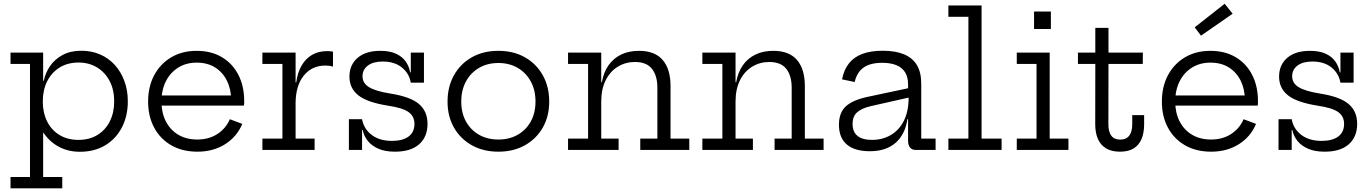

<svg xmlns="http://www.w3.org/2000/svg" viewBox="-20 -820 7497 1050"><path d="M37.5 210V148H144V-470.5H37.5V-532.5H216V-342L214 -285V-253.5L216 -208.5V148H320.5V210ZM417 10Q351 10 298.8 -19Q246.5 -48 212.5 -101.8Q178.5 -155.5 167.5 -230.5L214 -265Q214 -203.5 237.5 -156.2Q261 -109 305 -82Q349 -55 409.5 -55Q469 -55 513 -82Q557 -109 580.8 -156.8Q604.5 -204.5 604.5 -266Q604.5 -328.5 580 -376Q555.5 -423.5 511.5 -450.8Q467.5 -478 409.5 -478Q350 -478 306 -450.8Q262 -423.5 238 -375.5Q214 -327.5 214 -265L202.5 -378.5H219.5Q228.5 -422.5 254.5 -459.8Q280.5 -497 323.2 -519.8Q366 -542.5 425 -542.5Q481 -542.5 527.5 -522.2Q574 -502 607.8 -464.8Q641.5 -427.5 660.2 -377Q679 -326.5 679 -266Q679 -185.5 646.5 -123Q614 -60.5 555.2 -25.2Q496.5 10 417 10Z M1059.5 9.5Q977 9.5 916.5 -25.5Q856 -60.5 823 -122.2Q790 -184 790 -264.5Q790 -346 823.2 -408.5Q856.5 -471 916.2 -506.5Q976 -542 1055.5 -542Q1135.5 -542 1194 -507Q1252.5 -472 1284 -410Q1315.5 -348 1315.5 -267Q1315.5 -257.5 1315.2 -252Q1315 -246.5 1314 -242.5H1243Q1243.5 -248.5 1243.8 -255.8Q1244 -263 1244 -272.5Q1244 -332 1221.2 -378.2Q1198.5 -424.5 1156.5 -451Q1114.5 -477.5 1055.5 -477.5Q998 -477.5 954.5 -450.2Q911 -423 887 -375.2Q863 -327.5 863 -264.5Q863 -203.5 886.8 -156.8Q910.5 -110 954.5 -83.5Q998.5 -57 1059 -57Q1122 -57 1168.2 -86.8Q1214.5 -116.5 1237 -168L1305 -142.5Q1275.5 -72 1210.8 -31.2Q1146 9.5 1059.5 9.5ZM835.5 -242.5V-298H1292.5L1313.5 -242.5Z M1596.5 -62H1700.5V0H1415V-62H1524.5V-470.5H1415V-532.5H1596.5ZM1801 -456Q1792 -458.5 1781.8 -460Q1771.5 -461.5 1759.5 -461.5Q1685.5 -461.5 1641 -406.2Q1596.5 -351 1596.5 -253L1579.5 -369.5H1600Q1607 -422.5 1629 -460.8Q1651 -499 1686.2 -519.8Q1721.5 -540.5 1769 -540.5Q1778 -540.5 1785.2 -539.8Q1792.5 -539 1801 -537.5Z M2140 9.5Q2086.5 9.5 2049.8 -6.5Q2013 -22.5 1991.5 -49.2Q1970 -76 1963.5 -109H1945.5L1960 -168Q1969.5 -115.5 2012.2 -82.5Q2055 -49.5 2123.5 -49.5Q2182 -49.5 2214.2 -73.2Q2246.5 -97 2246.5 -142.5Q2246.5 -184 2214.5 -207Q2182.5 -230 2102.5 -242Q1988 -260 1939.5 -298.8Q1891 -337.5 1891 -401Q1891 -465 1935.5 -503.5Q1980 -542 2059.5 -542Q2112 -542 2146.2 -526Q2180.5 -510 2199 -483.2Q2217.5 -456.5 2223 -424.5H2241L2226.5 -368Q2217.5 -419 2177.5 -451.2Q2137.5 -483.5 2073 -483.5Q2021 -483.5 1991.8 -461.5Q1962.5 -439.5 1962.5 -403Q1962.5 -364.5 1999 -342.8Q2035.5 -321 2114 -308.5Q2225 -291 2271.5 -251Q2318 -211 2318 -143Q2318 -71.5 2272.2 -31Q2226.5 9.5 2140 9.5ZM1888 0V-168H1960V0ZM2226.5 -368V-532.5H2298.5V-368Z M2705.5 9.5Q2622.5 9.5 2560 -25.8Q2497.5 -61 2462.5 -122.5Q2427.5 -184 2427.5 -264.5Q2427.5 -345.5 2462.5 -408.2Q2497.5 -471 2560 -506.5Q2622.5 -542 2705.5 -542Q2788.5 -542 2851 -506.5Q2913.5 -471 2948.5 -408.2Q2983.5 -345.5 2983.5 -264.5Q2983.5 -184 2948.5 -122.5Q2913.5 -61 2851 -25.8Q2788.5 9.5 2705.5 9.5ZM2705.5 -57Q2765.5 -57 2811.2 -83Q2857 -109 2882.8 -155.8Q2908.5 -202.5 2908.5 -264.5Q2908.5 -327 2882.8 -374.5Q2857 -422 2811.2 -448.8Q2765.5 -475.5 2705.5 -475.5Q2645.5 -475.5 2599.8 -448.8Q2554 -422 2528.2 -374.5Q2502.5 -327 2502.5 -264.5Q2502.5 -202.5 2528.2 -155.8Q2554 -109 2599.8 -83Q2645.5 -57 2705.5 -57Z M3268 -62H3363V0H3086.5V-62H3196V-470.5H3086.5V-532.5H3268ZM3575 -62V-340.5Q3575 -406 3545.5 -443.5Q3516 -481 3452.5 -481Q3401 -481 3359 -455.5Q3317 -430 3292.5 -381.5Q3268 -333 3268 -264L3251.5 -370.5H3271.5Q3281 -425 3308 -463.2Q3335 -501.5 3377.2 -521.8Q3419.5 -542 3474.5 -542Q3561.5 -542 3604.2 -491.8Q3647 -441.5 3647 -350V-62H3749.5V0H3481.5V-62Z M4002.5 -62H4097.5V0H3821V-62H3930.5V-470.5H3821V-532.5H4002.5ZM4309.5 -62V-340.5Q4309.5 -406 4280 -443.5Q4250.5 -481 4187 -481Q4135.5 -481 4093.5 -455.5Q4051.5 -430 4027 -381.5Q4002.5 -333 4002.5 -264L3986 -370.5H4006Q4015.5 -425 4042.5 -463.2Q4069.5 -501.5 4111.8 -521.8Q4154 -542 4209 -542Q4296 -542 4338.8 -491.8Q4381.5 -441.5 4381.5 -350V-62H4484V0H4216V-62Z M4988 0Q4967.5 0 4956.8 -13Q4946 -26 4946 -49.5V-209.5L4952.5 -226L4949 -286.5L4946 -318V-358.5Q4946 -399.5 4929.2 -425.5Q4912.5 -451.5 4881 -464Q4849.5 -476.5 4805 -476.5Q4738.5 -476.5 4702.2 -450.2Q4666 -424 4654 -371.5L4585 -386Q4595 -438.5 4622.5 -473.2Q4650 -508 4695.8 -525.2Q4741.5 -542.5 4807.5 -542.5Q4876.5 -542.5 4923.2 -523.2Q4970 -504 4994 -464.5Q5018 -425 5018 -362.5V-62H5096.5V0ZM4737 7Q4654 7 4611 -29.8Q4568 -66.5 4568 -138Q4568 -204 4606 -238.8Q4644 -273.5 4728 -291L4967.5 -342V-290.5L4740 -239Q4691 -227.5 4666.8 -205.2Q4642.5 -183 4642.5 -142.5Q4642.5 -98.5 4669.5 -76.8Q4696.5 -55 4748.5 -55Q4806 -55 4851.5 -81.5Q4897 -108 4923 -159.5Q4949 -211 4949 -286.5L4968 -168.5H4942.5Q4930 -85 4877.8 -39Q4825.5 7 4737 7Z M5348 -62H5457.5V0H5166.5V-62H5276V-728H5166.5V-790H5348Z M5720.5 -62H5823V0H5540.5V-62H5648.5V-470.5H5540.5V-532.5H5720.5ZM5635 -757H5727V-661.5H5635Z M6041.5 -141Q6041.5 -99 6057.5 -77.8Q6073.5 -56.5 6106.5 -56.5Q6139 -56.5 6155.5 -78.2Q6172 -100 6172 -141V-190.5H6237V-141.5Q6237 -93.5 6222.8 -59.8Q6208.5 -26 6179.5 -8.2Q6150.5 9.5 6105 9.5Q6058.5 9.5 6028.5 -8.8Q5998.5 -27 5984 -60.5Q5969.5 -94 5969.5 -141L5970 -470.5H5875V-532.5H5970V-667.5H6042V-532.5H6230L6229.5 -470.5H6042Z M6603.5 9.5Q6521 9.5 6460.5 -25.5Q6400 -60.5 6367 -122.2Q6334 -184 6334 -264.5Q6334 -346 6367.2 -408.5Q6400.5 -471 6460.2 -506.5Q6520 -542 6599.5 -542Q6679.5 -542 6738 -507Q6796.5 -472 6828 -410Q6859.5 -348 6859.5 -267Q6859.5 -257.5 6859.2 -252Q6859 -246.5 6858 -242.5H6787Q6787.5 -248.5 6787.8 -255.8Q6788 -263 6788 -272.5Q6788 -332 6765.2 -378.2Q6742.5 -424.5 6700.5 -451Q6658.5 -477.5 6599.5 -477.5Q6542 -477.5 6498.5 -450.2Q6455 -423 6431 -375.2Q6407 -327.5 6407 -264.5Q6407 -203.5 6430.8 -156.8Q6454.5 -110 6498.5 -83.5Q6542.5 -57 6603 -57Q6666 -57 6712.2 -86.8Q6758.5 -116.5 6781 -168L6849 -142.5Q6819.5 -72 6754.8 -31.2Q6690 9.5 6603.5 9.5ZM6379.5 -242.5V-298H6836.5L6857.5 -242.5ZM6677.5 -799.5 6721 -745 6548 -625 6513.5 -670.5Z M7224 9.5Q7170.5 9.5 7133.8 -6.5Q7097 -22.5 7075.5 -49.2Q7054 -76 7047.5 -109H7029.5L7044 -168Q7053.5 -115.5 7096.2 -82.5Q7139 -49.5 7207.5 -49.5Q7266 -49.5 7298.2 -73.2Q7330.5 -97 7330.5 -142.5Q7330.5 -184 7298.5 -207Q7266.5 -230 7186.5 -242Q7072 -260 7023.5 -298.8Q6975 -337.5 6975 -401Q6975 -465 7019.5 -503.5Q7064 -542 7143.5 -542Q7196 -542 7230.2 -526Q7264.5 -510 7283 -483.2Q7301.5 -456.5 7307 -424.5H7325L7310.5 -368Q7301.5 -419 7261.5 -451.2Q7221.5 -483.5 7157 -483.5Q7105 -483.5 7075.8 -461.5Q7046.5 -439.5 7046.5 -403Q7046.5 -364.5 7083 -342.8Q7119.5 -321 7198 -308.5Q7309 -291 7355.5 -251Q7402 -211 7402 -143Q7402 -71.5 7356.2 -31Q7310.5 9.5 7224 9.5ZM6972 0V-168H7044V0ZM7310.5 -368V-532.5H7382.5V-368Z"/></svg>

Font: Hepta Slab ExtraLight
Style: Regular
Weight: 400
Version: Version 1.102